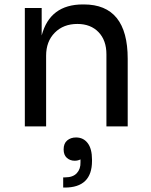

<svg xmlns="http://www.w3.org/2000/svg" viewBox="-20 -570 680 866"><path d="M188 0H92V-534H168V-410Q205 -550 354 -550H358Q556 -550 556 -305V0H460V-325Q460 -388 424.5 -425Q389 -462 329 -462Q266 -462 227 -422.5Q188 -383 188 -319ZM323 50Q356 50 375.5 75.5Q395 101 395 150V156Q395 276 272 276H265V230H274Q309 230 326.5 211Q344 192 343 162V149Q331 155 317 155Q296 155 281.5 142Q267 129 267 104Q267 77 283 63.5Q299 50 323 50Z"/></svg>

Font: Sora
Style: Regular
Weight: 400
Designer: Jonathan Barnbrook, Julián Moncada
Foundry: Barnbrook Fonts
Version: Version 2.000